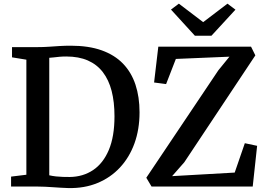

<svg xmlns="http://www.w3.org/2000/svg" viewBox="-20 -994 1424 1023"><path d="M343.5 8Q324.5 7.5 304 6.2Q283.5 5 262.2 3.5Q241 2 220.8 1Q200.5 0 182 0H39V-53L120.5 -63V-676L44 -688.5V-743H180.5Q212 -743 240.8 -745Q269.5 -747 298 -748.8Q326.5 -750.5 357 -750.5Q452.5 -750.5 521.8 -725.8Q591 -701 635.5 -654.8Q680 -608.5 701.8 -543Q723.5 -477.5 723.5 -395.5Q723.5 -305 696.5 -230.2Q669.5 -155.5 619.2 -101.5Q569 -47.5 499.2 -18.8Q429.5 10 343.5 8ZM352 -51Q422.5 -52 476 -87.8Q529.5 -123.5 559.8 -195Q590 -266.5 590 -374.5Q590 -450.5 574.8 -509.5Q559.5 -568.5 528 -609.5Q496.5 -650.5 448 -671.8Q399.5 -693 333 -693Q313.5 -693 296.8 -691.5Q280 -690 266.5 -688.2Q253 -686.5 242.5 -686V-60Q260.5 -56 278.5 -54Q296.5 -52 314.8 -51.5Q333 -51 352 -51ZM787.5 0 759.5 -47 1143.5 -619.5 1202.5 -692 917 -680 865 -546 801 -554.5 823.5 -745.5H1317.5L1340.5 -699L962 -129.5L897 -55.5L1230.5 -74.5L1284.5 -231L1350 -217L1326.5 0ZM1018.5 -803.5 891 -943 933 -974.5 1062.5 -876 1192 -974.5 1234.5 -942.5 1106.5 -803.5Z"/></svg>

Font: Merriweather 20pt SemiBold
Style: Regular
Weight: 600
Version: Version 2.100